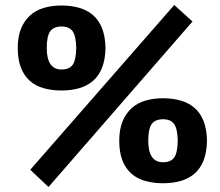

<svg xmlns="http://www.w3.org/2000/svg" viewBox="-20 -734 880 768"><path d="M51 0ZM51 -542Q51 -587 64 -619Q77 -651 100 -672Q123 -693 155.5 -702.5Q188 -712 226 -712Q264 -712 296 -703Q328 -694 351.5 -674Q375 -654 388 -621.5Q401 -589 402 -542Q401 -495 388 -462.5Q375 -430 351.5 -410Q328 -390 296 -381Q264 -372 226 -372Q188 -372 155.5 -381Q123 -390 100 -410Q77 -430 64 -462.5Q51 -495 51 -542ZM167 -542Q167 -456 226 -456Q257 -456 270.5 -474.5Q284 -493 285 -542Q284 -590 270.5 -609Q257 -628 226 -628Q195 -628 181 -609Q167 -590 167 -542ZM457 -171Q457 -216 470 -248Q483 -280 506 -301Q529 -322 561.5 -331.5Q594 -341 632 -341Q670 -341 702 -332Q734 -323 757.5 -303Q781 -283 794 -250.5Q807 -218 808 -171Q807 -124 794 -91.5Q781 -59 757.5 -39Q734 -19 702 -10Q670 -1 632 -1Q594 -1 561.5 -10Q529 -19 506 -39Q483 -59 470 -91.5Q457 -124 457 -171ZM573 -171Q573 -85 632 -85Q663 -85 676.5 -103.5Q690 -122 691 -171Q690 -219 676.5 -238Q663 -257 632 -257Q601 -257 587 -238Q573 -219 573 -171ZM677 -714 750 -648 174 14 101 -55Z"/></svg>

Font: PT Sans
Style: Bold
Weight: 700
Version: Version 2.003W OFL; ttfautohint (v1.6)